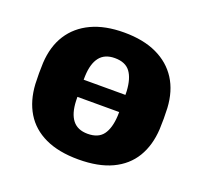

<svg xmlns="http://www.w3.org/2000/svg" viewBox="-100 -644 810 768"><g transform="rotate(20 305.5 -260.0)"><path d="M103 -224Q92 -224 85 -231Q78 -238 78 -249V-271Q78 -282 85 -289.5Q92 -297 103 -297H507Q517 -297 524.5 -289.5Q532 -282 532 -271V-249Q532 -238 524.5 -231Q517 -224 507 -224ZM305 10Q221 10 163.5 -17Q106 -44 75.5 -94.5Q45 -145 41 -215Q40 -235 40 -260.5Q40 -286 41 -305Q45 -376 77 -426Q109 -476 166.5 -503Q224 -530 305 -530Q387 -530 444.5 -503Q502 -476 534 -426Q566 -376 570 -305Q571 -286 571 -260.5Q571 -235 570 -215Q566 -145 535.5 -94.5Q505 -44 447.5 -17Q390 10 305 10ZM305 -99Q350 -99 370.5 -126.5Q391 -154 394 -207Q394 -215 394.5 -229.5Q395 -244 395 -260Q395 -276 394.5 -291Q394 -306 394 -313Q391 -366 370.5 -393.5Q350 -421 305 -421Q262 -421 240.5 -393.5Q219 -366 217 -313Q217 -306 216.5 -291Q216 -276 216 -260Q216 -244 216.5 -229.5Q217 -215 217 -207Q219 -154 240.5 -126.5Q262 -99 305 -99Z"/></g></svg>

Font: Rubik Light
Style: Bold
Weight: 700
Version: Version 2.104